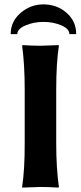

<svg xmlns="http://www.w3.org/2000/svg" viewBox="-20 -854 370 877"><path d="M92.8 -444.8Q92.8 -560.1 81.1 -645L83 -647.9Q130.9 -645 165 -645Q165 -645 248 -647.9L249 -645Q236.8 -565.9 236.8 -444.8V-200.2Q236.8 -86.4 249 0L247.1 2.9Q199.2 0 165 0Q165 0 82 2.9L81.1 0Q93.3 -81.1 92.8 -200.2ZM28.8 -698.2Q28.8 -756.3 74.5 -795.2Q120.1 -834 178.2 -834Q240.2 -834 284.2 -795.4Q328.1 -756.8 328.1 -698.2H296.9Q296.9 -722.2 260.5 -738Q224.1 -753.9 178.2 -753.9Q134.3 -753.9 96.7 -738Q59.1 -722.2 59.1 -698.2Z"/></svg>

Font: Linux Biolinum
Style: Bold
Weight: 700
Designer: Philipp H. Poll
Foundry: Philipp H. Poll
Version: Version 1.3.2 ; ttfautohint (v0.9)